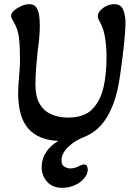

<svg xmlns="http://www.w3.org/2000/svg" viewBox="-20 -663 662 921"><path d="M279 238Q233 238 206.5 209.5Q180 181 180 138Q180 99 201 67Q222 35 260 13Q164 9 115.5 -46.5Q67 -102 67 -217Q67 -237 68.5 -259Q70 -281 72 -302Q74 -322 75 -342Q76 -362 76 -378Q76 -438 71 -482Q66 -526 41 -566Q33 -579 33 -587Q33 -600 47.5 -612.5Q62 -625 82 -634Q102 -643 120 -643Q144 -643 154.5 -627Q165 -611 168 -587.5Q171 -564 171 -540Q171 -515 168.5 -485Q166 -455 161 -420Q157 -382 153.5 -340.5Q150 -299 150 -257Q150 -199 170.5 -164.5Q191 -130 226.5 -114.5Q262 -99 306 -99Q383 -99 422 -138.5Q461 -178 476 -242Q483 -271 487 -308.5Q491 -346 491 -385Q491 -434 484.5 -479Q478 -524 459 -558Q455 -566 452 -572Q449 -578 449 -585Q449 -599 461 -612.5Q473 -626 491 -634.5Q509 -643 528 -643Q560 -643 571 -616Q582 -589 582 -553Q582 -531 578.5 -489Q575 -447 569 -399Q563 -351 557 -308.5Q551 -266 546 -243Q527 -153 487 -91.5Q447 -30 379 -4Q338 12 306.5 42.5Q275 73 275 107Q275 129 289.5 137Q304 145 318 145Q339 145 365 131Q370 129 373.5 127.5Q377 126 382 126Q395 126 398 135Q401 144 401 151Q401 157 399 164.5Q397 172 392 181Q374 209 343 223.5Q312 238 279 238Z"/></svg>

Font: Akaya Kanadaka
Style: Regular
Weight: 400
Designer: Vaishnavi Murthy Yerkadithaya, Juan Luis Blanco Aristondo
Version: Version 1.002; ttfautohint (v1.8.3)